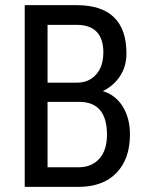

<svg xmlns="http://www.w3.org/2000/svg" viewBox="-20 -731 585 751"><path d="M166 -407.7H280.8Q327.1 -407.7 355.5 -439Q383.8 -470.2 384.3 -525.4Q384.3 -633.8 279.3 -633.8H166ZM166 -332.5V-76.7H288.1Q338.9 -77.1 368.7 -110.4Q398.4 -143.6 398.4 -204.1Q398.4 -332.5 290 -332.5ZM279.3 -710.9Q474.6 -710.9 474.6 -521.5Q474.6 -471.7 449.7 -433.6Q424.8 -395.5 382.3 -374.5Q431.6 -359.9 460 -314.5Q488.3 -269 488.3 -205.1Q488.3 -109.4 435.5 -54.7Q382.8 0 286.1 0H76.7V-710.9Z"/></svg>

Font: RobotoCondensed-Regular
Style: Regular
Weight: 400
Designer: Google
Version: Version 2.001201; 2014